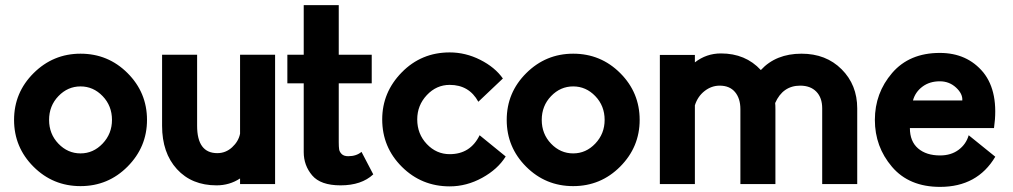

<svg xmlns="http://www.w3.org/2000/svg" viewBox="-20 -720 3962 751"><path d="M555 -251Q555 -145 479 -68.5Q403 8 295 8Q187 8 111 -68Q35 -144 35 -251Q35 -358 111.5 -434Q188 -510 295 -510Q403 -510 479 -434Q555 -358 555 -251ZM418 -251Q418 -306 381.5 -344Q345 -382 295 -382Q245 -382 208.5 -344Q172 -306 172 -251Q172 -196 208.5 -158Q245 -120 295 -120Q345 -120 381.5 -158.5Q418 -197 418 -251Z M919 0V-22Q878 5 827 5Q730 5 672 -58.5Q614 -122 614 -228V-506H751V-228Q751 -121 830 -121Q863 -121 888 -144Q913 -167 919 -197V-506H1056V0Z M1394 -126 1440 -38Q1394 5 1312 5Q1234 5 1201 -34Q1168 -73 1168 -125V-394H1104V-506H1168V-700H1305V-506H1434V-394H1305V-164Q1305 -146 1306.5 -136Q1308 -126 1316.5 -117.5Q1325 -109 1342 -109Q1374 -109 1394 -126Z M1856 -191 1958 -108Q1927 -58 1866 -24.5Q1805 9 1739 9Q1629 9 1552 -67.5Q1475 -144 1475 -253Q1475 -359 1551.5 -437Q1628 -515 1739 -515Q1801 -515 1858.5 -486Q1916 -457 1947 -413L1851 -322Q1815 -388 1739 -388Q1687 -388 1649.5 -348Q1612 -308 1612 -253Q1612 -196 1649.5 -156.5Q1687 -117 1739 -117Q1820 -117 1856 -191Z M2482 -251Q2482 -145 2406 -68.5Q2330 8 2222 8Q2114 8 2038 -68Q1962 -144 1962 -251Q1962 -358 2038.5 -434Q2115 -510 2222 -510Q2330 -510 2406 -434Q2482 -358 2482 -251ZM2345 -251Q2345 -306 2308.5 -344Q2272 -382 2222 -382Q2172 -382 2135.5 -344Q2099 -306 2099 -251Q2099 -196 2135.5 -158Q2172 -120 2222 -120Q2272 -120 2308.5 -158.5Q2345 -197 2345 -251Z M2698 -505V-476Q2743 -511 2800 -511Q2896 -511 2956 -446Q3015 -510 3115 -510Q3211 -510 3272 -449Q3333 -388 3333 -296V0H3196V-296Q3196 -338 3173 -361.5Q3150 -385 3110 -385Q3042 -385 3012 -317Q3013 -309 3013 -293V0H2876V-293Q2876 -335 2855 -360Q2834 -385 2795 -385Q2763 -385 2736 -364Q2709 -343 2698 -308V0H2561V-505Z M3769 -191 3873 -107Q3803 11 3657 11Q3536 11 3469 -67.5Q3402 -146 3402 -251Q3402 -356 3469.5 -434.5Q3537 -513 3656 -513Q3763 -513 3826 -437Q3888 -360 3868 -219H3539Q3539 -167 3571 -139.5Q3603 -112 3657 -112Q3700 -112 3729.5 -134Q3759 -156 3769 -191ZM3551 -327H3744Q3746 -353 3719.5 -377.5Q3693 -402 3656 -402Q3616 -402 3588 -381Q3560 -360 3551 -327Z"/></svg>

Font: LilGrotesk Bold
Style: Regular
Weight: 700
Designer: BSozoo
Foundry: BSozoo
Version: Version 1.001;PS 001.001;hotconv 1.0.70;makeotf.lib2.5.58329